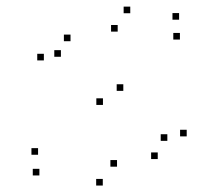

<svg xmlns="http://www.w3.org/2000/svg" viewBox="-20 -541 660 580"><path d="M112.5 -358.5V-378.5H92.5V-358.5ZM291 -224V-244H271V-224ZM485.5 -115.5V-135.5H465.5V-115.5ZM456.5 -60.5V-80.5H436.5V-60.5ZM333.5 -37.5V-57.5H313.5V-37.5ZM95 -73.5V-93.5H75V-73.5ZM99 -11V-31H79V-11ZM290.5 19.5V-0.5H270.5V19.5ZM544 -129V-149H524V-129ZM352.5 -266.5V-286.5H332.5V-266.5ZM164 -369.5V-389.5H144V-369.5ZM193 -416.5V-436.5H173V-416.5ZM335.5 -445.5V-465.5H315.5V-445.5ZM523.5 -421.5V-441.5H503.5V-421.5ZM521 -481.5V-501.5H501V-481.5ZM373.5 -501V-521H353.5V-501Z"/></svg>

Font: Monaspace Argon Dots Var
Style: Regular
Weight: 400
Designer: Riley Cran and the Lettermatic Team
Version: Version 1.100 (Monaspace Argon Dots)